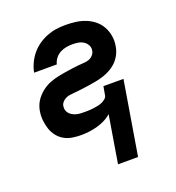

<svg xmlns="http://www.w3.org/2000/svg" viewBox="-133 -634 866 945"><g transform="rotate(-20 300.0 -161.5)"><path d="M324 205 365 -43Q348 -28 327.5 -18Q307 -8 286 -2.5Q265 3 244.5 5.5Q224 8 202 8Q179 8 155.5 4Q132 0 113 -11.5Q94 -23 80.5 -40.5Q67 -58 60 -79.5Q53 -101 50.5 -124.5Q48 -148 52 -172Q54 -185 58.5 -197.5Q63 -210 70 -221.5Q77 -233 86.5 -243.5Q96 -254 106.5 -262.5Q117 -271 129 -278Q141 -285 154 -290Q167 -295 180 -298.5Q193 -302 206 -304.5Q219 -307 231.5 -309Q244 -311 257 -313Q270 -315 283 -316.5Q296 -318 309 -319.5Q322 -321 335 -321.5Q348 -322 361 -326Q374 -330 384 -340.5Q394 -351 396 -364Q399 -379 392 -392.5Q385 -406 372.5 -414Q360 -422 345 -424.5Q330 -427 314 -427Q298 -427 281.5 -424Q265 -421 250 -413Q235 -405 224 -391Q213 -377 209 -360H90Q95 -385 106 -408.5Q117 -432 133.5 -452Q150 -472 171.5 -487Q193 -502 217 -511.5Q241 -521 265.5 -524.5Q290 -528 314 -528Q342 -528 368.5 -524.5Q395 -521 419 -511.5Q443 -502 463 -486Q483 -470 495.5 -447.5Q508 -425 512.5 -398.5Q517 -372 512 -345Q509 -325 499.5 -305.5Q490 -286 475 -270.5Q460 -255 441 -244Q422 -233 402 -226.5Q382 -220 361.5 -216Q341 -212 321 -209Q301 -206 280.5 -203.5Q260 -201 239 -199H238Q227 -198 216.5 -196.5Q206 -195 195.5 -189.5Q185 -184 177.5 -175Q170 -166 169 -155Q167 -144 170.5 -133.5Q174 -123 181 -116Q188 -109 197 -104Q206 -99 216.5 -96.5Q227 -94 238 -93.5Q249 -93 260 -93Q271 -93 282 -93.5Q293 -94 304 -95.5Q315 -97 326 -99Q337 -101 348 -105.5Q359 -110 368.5 -117.5Q378 -125 380 -136L388 -181H493L429 205Z"/></g></svg>

Font: Zed Sans Extended
Style: Bold Italic
Weight: 700
Width: 7
Italic angle: -9°
Designer: Belleve Invis
Foundry: Belleve Invis
Version: Version 1.0.0; ttfautohint (v1.8.4)